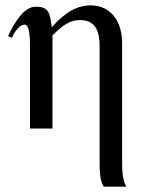

<svg xmlns="http://www.w3.org/2000/svg" viewBox="-20 -480 552 717"><path d="M452 217C441 199 436 171 436 132V-319C436 -400 394 -460 318 -460C272 -460 226 -438 174 -379H173C167 -436 159 -455 113 -455C70 -455 35 -398 10 -345L24 -339C33 -358 51 -388 72 -388C80 -388 92 -379 92 -313V0H176V-348C220 -392 246 -405 279 -405C329 -405 352 -374 352 -308V131C352 186 359 202 367 217Z"/></svg>

Font: XITS Math
Style: Regular
Weight: 400
Designer: MicroPress Inc., with final additions and corrections provided by Coen Hoffman, Elsevier (retired)
Version: Version 1.108